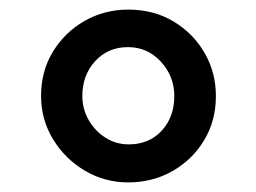

<svg xmlns="http://www.w3.org/2000/svg" viewBox="-20 -829 529 396"><path d="M244.4 -452.8Q195.6 -452.8 154.7 -477.2Q113.8 -501.5 89.2 -542.1Q64.7 -582.6 64.7 -631Q64.7 -682.3 89.2 -722.5Q113.8 -762.8 154.7 -786Q195.6 -809.2 244.4 -809.2Q297 -809.2 337.8 -784.8Q378.5 -760.5 401.9 -719.9Q425.3 -679.4 425.3 -631Q425.3 -579.7 400.9 -539.5Q376.5 -499.2 335.5 -476Q294.5 -452.8 244.4 -452.8ZM245.4 -531.2Q287.6 -531.2 313.5 -559.4Q339.5 -587.7 339.5 -631Q339.5 -671.6 311.9 -701.7Q284.3 -731.8 244 -731.8Q202.8 -731.8 176.3 -702.9Q149.8 -673.9 149.8 -631Q149.8 -604.5 162.8 -581.6Q175.8 -558.7 197.6 -545Q219.3 -531.2 245.4 -531.2Z"/></svg>

Font: Merriweather 7pt Light
Style: Regular
Weight: 300
Designer: Eben Sorkin
Foundry: Eben Sorkin
Version: Version 2.200;gftools[0.9.31]